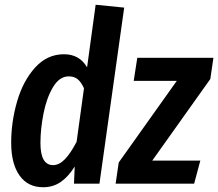

<svg xmlns="http://www.w3.org/2000/svg" viewBox="-20 -772 917 807"><path d="M502 -740 398 0H291L294 -72Q267 -29 235 -7Q203 15 161 15Q97 15 62 -34.5Q27 -84 27 -172Q27 -260 52 -346Q77 -432 127.5 -488Q178 -544 249 -544Q314 -544 346 -489L382 -752ZM150 -171Q150 -78 203 -78Q229 -78 253 -103Q277 -128 302 -176L333 -401Q321 -427 306.5 -439Q292 -451 269 -451Q230 -451 203 -406Q176 -361 163 -295.5Q150 -230 150 -171ZM877 -529 864 -440 620 -97H822L796 0H466L479 -89L723 -432H542L557 -529Z"/></svg>

Font: Fira Sans Extra Condensed Medium
Style: Italic
Weight: 500
Width: 3
Italic angle: -8°
Designer: Carrois Corporate & Edenspiekermann AG
Foundry: Carrois Corporate GbR & Edenspiekermann AG
Version: Version 4.203